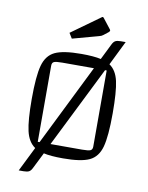

<svg xmlns="http://www.w3.org/2000/svg" viewBox="-89 -767 719 934"><g transform="rotate(10 270.5 -300.0)"><path d="M471 -250Q471 -136 456.5 -83.5Q442 -31 401 -11.5Q360 8 271 8Q208 8 175 0L136 78Q129 93 120 98Q111 103 93 103H69L129 -18Q95 -41 83 -93Q71 -145 71 -250Q71 -364 85.5 -416.5Q100 -469 141 -488.5Q182 -508 271 -508Q333 -508 368 -500L406 -577Q413 -592 422 -597Q431 -602 449 -602H473L414 -482Q448 -459 459.5 -407.5Q471 -356 471 -250ZM145 -50 343 -450H187Q156 -450 146 -445.5Q136 -441 136 -426V-50ZM406 -450H398L199 -50H355Q386 -50 396 -54.5Q406 -59 406 -74ZM196 -599 335 -699Q340 -703 342 -703Q344 -703 347 -700L383 -654Q389 -647 389 -644Q389 -640 383 -635L360 -617Q353 -611 340 -608L212 -573Z"/></g></svg>

Font: Changa ExtraLight
Style: Regular
Weight: 275
Designer: Eduardo Rodriguez Tunni
Foundry: Eduardo Rodriguez Tunni
Version: Version 2.002; ttfautohint (v1.5) -l 8 -r 50 -G 200 -x 14 -H